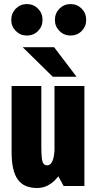

<svg xmlns="http://www.w3.org/2000/svg" viewBox="-20 -932 490 962"><path d="M165.9 10Q134.5 10 110.5 0.2Q86.5 -9.5 70.4 -30.9Q54.3 -52.3 46.2 -86.8Q38.1 -121.3 38.1 -171.3V-501H187.1V-198.6Q187.1 -162.1 189.4 -141.4Q191.6 -120.6 198 -112.1Q204.4 -103.6 216.4 -103.6Q225.1 -103.6 231.9 -109.3Q238.6 -115 243.3 -126.3Q248 -137.6 250.6 -154.5Q253.1 -171.3 253.6 -193L325.6 -189.6Q315.4 -126.4 292.5 -81.7Q269.6 -37 237.1 -13.5Q204.7 10 165.9 10ZM298.9 0 253 -84V-501H402.9V0ZM363.6 -547.5H244.3L93.6 -695.6H251ZM114.8 -753.9Q82.1 -753.9 59.2 -776.8Q36.4 -799.6 36.4 -832.3Q36.4 -865.7 59.2 -888.7Q82.1 -911.6 114.6 -911.6Q147.9 -911.6 170.6 -888.7Q193.2 -865.7 193.2 -832.3Q193.2 -799.6 170.6 -776.8Q147.9 -753.9 114.8 -753.9ZM333.5 -753.9Q300.9 -753.9 278 -776.8Q255.1 -799.6 255.1 -832.3Q255.1 -865.7 278 -888.7Q300.9 -911.6 333.3 -911.6Q366.6 -911.6 389.3 -888.7Q411.9 -865.7 411.9 -832.3Q411.9 -799.6 389.3 -776.8Q366.6 -753.9 333.5 -753.9Z"/></svg>

Font: League Mono Thin Condensed
Style: Regular
Weight: 100
Width: 1
Designer: Tyler Finck
Foundry: The League of Moveable Type / Tyler Finck
Version: Version 2.300;RELEASE